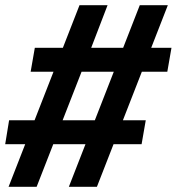

<svg xmlns="http://www.w3.org/2000/svg" viewBox="-35 -737 680 739"><path d="M-2 -18 62 -182H-15L0 -274H98L171 -461H83L99 -553H207L271 -717H379L316 -553H439L503 -717H611L547 -553H625L609 -461H511L438 -274H526L510 -182H402L338 -18H230L294 -182H170L106 -18ZM206 -274H330L403 -461H279Z"/></svg>

Font: Iosevka SS04 SmBd Ex Obl
Style: Regular
Weight: 600
Width: 7
Italic angle: -9°
Monospace: yes
Designer: Belleve Invis
Foundry: Belleve Invis
Version: Version 19.0.0; ttfautohint (v1.8.4)